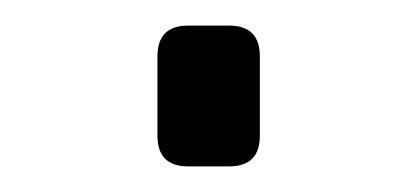

<svg xmlns="http://www.w3.org/2000/svg" viewBox="-20 -343 326 150"><path d="M127 -213Q103 -213 103 -237V-299Q103 -323 127 -323H159Q183 -323 183 -299V-237Q183 -213 159 -213Z"/></svg>

Font: Pitagon Sans Text
Style: Regular
Weight: 400
Designer: Travis Tran
Foundry: Pitagon
Version: Version 1.001; ttfautohint (v1.8.4.7-5d5b);gftools[0.9.26]